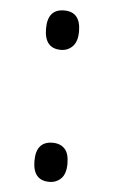

<svg xmlns="http://www.w3.org/2000/svg" viewBox="-46 -580 369 626"><g transform="rotate(5 139.0 -266.5)"><path d="M139 -418Q85 -418 85 -483Q85 -547 139 -547Q193 -547 193 -483Q193 -450 177.5 -434Q162 -418 139 -418ZM139 14Q85 14 85 -50Q85 -114 139 -114Q164 -114 178.5 -99Q193 -84 193 -50Q193 -17 177.5 -1.5Q162 14 139 14Z"/></g></svg>

Font: Noto Sans Bengali ExtraCondensed
Style: Regular
Weight: 400
Width: 2
Designer: Jelle Bosma - Monotype Design Team
Foundry: Monotype Imaging Inc.
Version: Version 2.003; ttfautohint (v1.8.4.7-5d5b)